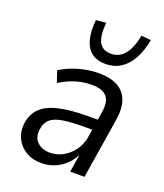

<svg xmlns="http://www.w3.org/2000/svg" viewBox="-138 -834 799 936"><g transform="rotate(20 261.0 -366.5)"><path d="M186 9Q139 9 105 -12Q71 -33 54.5 -67.5Q38 -102 43 -144Q50 -195 81.5 -225.5Q113 -256 173 -270Q233 -284 325 -284H387L378 -229H326Q256 -229 213 -222Q170 -215 149 -196Q128 -177 124 -143Q118 -101 142.5 -77Q167 -53 209 -53Q244 -53 276 -70.5Q308 -88 331 -120Q354 -152 360 -196L380 -323Q390 -381 367.5 -407.5Q345 -434 289 -434Q249 -434 209 -422.5Q169 -411 125 -384L105 -443Q134 -461 167 -473.5Q200 -486 234.5 -492.5Q269 -499 302 -499Q362 -499 400 -478.5Q438 -458 453 -416.5Q468 -375 458 -313L408 0H334L351 -108H356Q340 -70 314 -44Q288 -18 255.5 -4.5Q223 9 186 9ZM315 -552Q271 -552 243 -573.5Q215 -595 204 -636.5Q193 -678 199 -737L251 -742Q244 -675 261.5 -641.5Q279 -608 323 -608Q366 -608 393.5 -641.5Q421 -675 434 -742L484 -737Q473 -678 450 -636.5Q427 -595 393 -573.5Q359 -552 315 -552Z"/></g></svg>

Font: Nunito Sans 10pt SemiCondensed
Style: Italic
Weight: 400
Width: 4
Italic angle: -9°
Designer: Vernon Adams
Foundry: Vernon Adams
Version: Version 3.101;gftools[0.9.27]